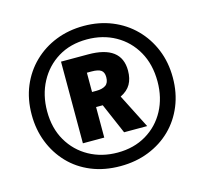

<svg xmlns="http://www.w3.org/2000/svg" viewBox="-105 -843 1036 972"><g transform="rotate(-15 412.5 -357.0)"><path d="M411 10Q327 10 259 -18Q191 -46 143 -96.5Q95 -147 69 -213.5Q43 -280 43 -357Q43 -439 71 -506Q99 -573 149.5 -622Q200 -671 267 -697.5Q334 -724 413 -724Q493 -724 560.5 -696.5Q628 -669 677.5 -619Q727 -569 754.5 -502Q782 -435 782 -355Q782 -275 754.5 -208Q727 -141 677.5 -92.5Q628 -44 560 -17Q492 10 411 10ZM415 -60Q500 -60 565 -98.5Q630 -137 666 -204Q702 -271 702 -356Q702 -446 664 -513Q626 -580 560 -617Q494 -654 411 -654Q324 -654 259.5 -614.5Q195 -575 159 -507Q123 -439 123 -354Q123 -265 161.5 -199Q200 -133 266 -96.5Q332 -60 415 -60ZM256 -151V-579H398Q572 -579 572 -448Q572 -406 555.5 -377Q539 -348 502 -330L593 -151H472L403 -311H368V-151ZM391 -390Q422 -390 439.5 -402Q457 -414 457 -444Q457 -470 442 -480.5Q427 -491 392 -491H368V-390Z"/></g></svg>

Font: Noto Sans Arabic ExtCond ExtBd
Style: Regular
Weight: 800
Width: 2
Designer: Monotype Design Team, Nadine Chahine, Nizar Qandah and Khaled Hosny
Foundry: Monotype Imaging Inc.
Version: Version 2.012; ttfautohint (v1.8.4.7-5d5b)